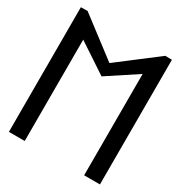

<svg xmlns="http://www.w3.org/2000/svg" viewBox="-200 -1051 1116 1178"><g transform="rotate(30 357.5 -462.0)"><path d="M565 -20H677V-903L630 -904L355 -694L79 -904L32 -903V-20H144V-738L354 -599L565 -738Z"/></g></svg>

Font: Ny Stormning
Style: Gr
Weight: 400
Designer: Robert Jablonski, Mew Too
Foundry: Cannot Into Space Fonts
Version: Version 0.90